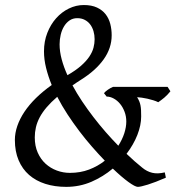

<svg xmlns="http://www.w3.org/2000/svg" viewBox="-20 -728 707 763"><path d="M216.8 -551.8Q216.8 -523.4 225.1 -492.4Q233.4 -461.4 248 -429.2Q281.2 -448.2 302.2 -466.8Q323.2 -485.4 335.2 -503.4Q347.2 -521.5 351.6 -538.6Q356 -555.7 356 -571.8Q356 -588.9 351.6 -604Q347.2 -619.1 338.6 -630.6Q330.1 -642.1 317.1 -648.9Q304.2 -655.8 287.1 -655.8Q269.5 -655.8 256.3 -646.7Q243.2 -637.7 234.4 -623Q225.6 -608.4 221.2 -589.6Q216.8 -570.8 216.8 -551.8ZM257.8 -41Q299.3 -41 334 -54.2Q368.7 -67.4 396.5 -89.4Q372.1 -114.7 346.2 -144.3Q320.3 -173.8 295.7 -206.3Q271 -238.8 248.3 -273.4Q225.6 -308.1 207.5 -343.3Q182.6 -321.8 165.5 -301.8Q148.4 -281.7 137.9 -262Q127.4 -242.2 122.8 -222.4Q118.2 -202.6 118.2 -182.1Q118.2 -147.9 129.9 -121.6Q141.6 -95.2 161.1 -77.4Q180.7 -59.6 205.8 -50.3Q231 -41 257.8 -41ZM657.2 -365.2Q645 -350.1 633.1 -340.1Q621.1 -330.1 608.9 -321.8Q600.1 -326.2 588.9 -329.6Q577.6 -333 566.2 -335.7Q554.7 -338.4 543.9 -339.8Q533.2 -341.3 524.9 -341.8Q530.3 -333 533.4 -325.4Q536.6 -317.9 538.3 -309.1Q540 -300.3 540.5 -289.8Q541 -279.3 541 -265.1Q541 -230.5 525.9 -191.9Q510.7 -153.3 482.9 -116.7Q516.6 -84.5 544.9 -62Q563.5 -46.4 585 -41.3Q606.4 -36.1 634.8 -43L639.2 -22Q596.7 -3.4 567.6 5.6Q538.6 14.6 527.8 14.6Q517.1 14.6 490.2 -4.9Q463.4 -24.4 428.2 -58.1Q390.1 -25.9 343.3 -5.6Q296.4 14.6 243.2 14.6Q197.8 14.6 160.2 2.7Q122.6 -9.3 95.7 -32.7Q68.8 -56.2 54 -91.1Q39.1 -126 39.1 -171.9Q39.1 -199.2 48.8 -227.5Q58.6 -255.9 77.1 -283.7Q95.7 -311.5 123 -338.4Q150.4 -365.2 185.5 -390.1Q171.4 -424.8 163.1 -458.3Q154.8 -491.7 154.8 -523.9Q154.8 -563.5 168 -597.2Q181.2 -630.9 203.1 -655.5Q225.1 -680.2 253.7 -694.1Q282.2 -708 313 -708Q344.2 -708 365.5 -698Q386.7 -688 399.7 -671.4Q412.6 -654.8 418.2 -633.1Q423.8 -611.3 423.8 -587.9Q423.8 -536.6 391.8 -491.9Q359.9 -447.3 301.8 -411.1Q292.5 -405.3 284.2 -399.7Q275.9 -394 268.1 -388.7Q285.2 -356.9 306.4 -325.2Q327.6 -293.5 351.3 -262.7Q375 -231.9 400.1 -203.1Q425.3 -174.3 450.2 -148.9Q465.8 -173.3 473.9 -198.2Q481.9 -223.1 481.9 -245.1Q481.9 -265.6 475.1 -283.7Q468.3 -301.8 457.3 -315.2Q446.3 -328.6 432.1 -336.4Q418 -344.2 403.8 -344.2L393.1 -357.9Q398.4 -364.3 408.9 -371.6Q419.4 -378.9 429.2 -382.8H646Z"/></svg>

Font: Gentium Plus Am
Style: Regular
Weight: 400
Designer: J. Victor Gaultney, Annie Olsen, Iska Routamaa, Becca Hirsbrunner
Foundry: SIL International
Version: Version 5.000